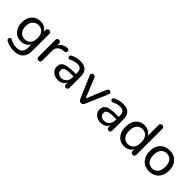

<svg xmlns="http://www.w3.org/2000/svg" viewBox="190 -1904 3286 3286"><g transform="rotate(45 1833.0 -261.5)"><path d="M292 189Q238 189 187.5 177Q137 165 96 140Q83 132 78.5 121.5Q74 111 76.5 100Q79 89 86.5 80.5Q94 72 104.5 69.5Q115 67 126 74Q170 99 210 108Q250 117 286 117Q357 117 392.5 80.5Q428 44 428 -26V-134H437Q423 -78 374.5 -45Q326 -12 262 -12Q196 -12 147 -42.5Q98 -73 71 -127.5Q44 -182 44 -254Q44 -309 59.5 -353.5Q75 -398 103.5 -429.5Q132 -461 172 -478.5Q212 -496 262 -496Q327 -496 375 -463Q423 -430 437 -374L426 -360V-448Q426 -471 438 -482.5Q450 -494 472 -494Q493 -494 505 -482.5Q517 -471 517 -448V-38Q517 75 459.5 132Q402 189 292 189ZM282 -84Q327 -84 359.5 -104.5Q392 -125 409.5 -163.5Q427 -202 427 -254Q427 -333 388 -378.5Q349 -424 282 -424Q237 -424 204.5 -403.5Q172 -383 154 -345Q136 -307 136 -254Q136 -176 175.5 -130Q215 -84 282 -84Z M710 7Q687 7 675 -5Q663 -17 663 -40V-448Q663 -471 675 -482.5Q687 -494 708 -494Q729 -494 740.5 -482.5Q752 -471 752 -448V-371H742Q758 -431 802 -462Q846 -493 913 -497Q929 -498 939 -489.5Q949 -481 950 -461Q951 -442 941 -430.5Q931 -419 910 -417L892 -416Q826 -409 790.5 -373Q755 -337 755 -274V-40Q755 -17 743.5 -5Q732 7 710 7Z M1178 9Q1128 9 1087.5 -11Q1047 -31 1024.5 -65Q1002 -99 1002 -141Q1002 -195 1029 -226Q1056 -257 1120 -270.5Q1184 -284 1292 -284H1339V-226H1294Q1217 -226 1172.5 -219Q1128 -212 1110 -194.5Q1092 -177 1092 -146Q1092 -107 1119.5 -82Q1147 -57 1195 -57Q1233 -57 1262 -75.5Q1291 -94 1308 -125.5Q1325 -157 1325 -198V-313Q1325 -372 1301 -398.5Q1277 -425 1220 -425Q1187 -425 1152 -416Q1117 -407 1079 -388Q1064 -381 1053 -383.5Q1042 -386 1035.5 -395.5Q1029 -405 1028.5 -416.5Q1028 -428 1033.5 -439Q1039 -450 1053 -455Q1097 -477 1140.5 -486.5Q1184 -496 1222 -496Q1287 -496 1329 -475.5Q1371 -455 1392 -412.5Q1413 -370 1413 -304V-40Q1413 -17 1402 -5Q1391 7 1370 7Q1350 7 1338.5 -5Q1327 -17 1327 -40V-111H1336Q1328 -74 1306 -47Q1284 -20 1251.5 -5.5Q1219 9 1178 9Z M1736 7Q1717 7 1703 -3Q1689 -13 1679 -35L1509 -431Q1502 -448 1504 -462Q1506 -476 1517.5 -485Q1529 -494 1549 -494Q1566 -494 1576 -486Q1586 -478 1595 -458L1752 -71H1724L1885 -458Q1893 -478 1903.5 -486Q1914 -494 1933 -494Q1950 -494 1959.5 -485Q1969 -476 1971 -462Q1973 -448 1965 -432L1794 -35Q1785 -13 1770.5 -3Q1756 7 1736 7Z M2214 9Q2164 9 2123.5 -11Q2083 -31 2060.5 -65Q2038 -99 2038 -141Q2038 -195 2065 -226Q2092 -257 2156 -270.5Q2220 -284 2328 -284H2375V-226H2330Q2253 -226 2208.5 -219Q2164 -212 2146 -194.5Q2128 -177 2128 -146Q2128 -107 2155.5 -82Q2183 -57 2231 -57Q2269 -57 2298 -75.5Q2327 -94 2344 -125.5Q2361 -157 2361 -198V-313Q2361 -372 2337 -398.5Q2313 -425 2256 -425Q2223 -425 2188 -416Q2153 -407 2115 -388Q2100 -381 2089 -383.5Q2078 -386 2071.5 -395.5Q2065 -405 2064.5 -416.5Q2064 -428 2069.5 -439Q2075 -450 2089 -455Q2133 -477 2176.5 -486.5Q2220 -496 2258 -496Q2323 -496 2365 -475.5Q2407 -455 2428 -412.5Q2449 -370 2449 -304V-40Q2449 -17 2438 -5Q2427 7 2406 7Q2386 7 2374.5 -5Q2363 -17 2363 -40V-111H2372Q2364 -74 2342 -47Q2320 -20 2287.5 -5.5Q2255 9 2214 9Z M2778 9Q2714 9 2665.5 -21.5Q2617 -52 2590 -109.5Q2563 -167 2563 -244Q2563 -322 2589.5 -378.5Q2616 -435 2664.5 -465.5Q2713 -496 2778 -496Q2843 -496 2890 -463.5Q2937 -431 2953 -377H2942V-666Q2942 -689 2953.5 -700.5Q2965 -712 2987 -712Q3009 -712 3021 -700.5Q3033 -689 3033 -666V-40Q3033 -17 3021 -5Q3009 7 2987 7Q2966 7 2954 -5Q2942 -17 2942 -40V-131L2953 -113Q2938 -57 2890.5 -24Q2843 9 2778 9ZM2799 -63Q2843 -63 2875.5 -84Q2908 -105 2925.5 -145Q2943 -185 2943 -244Q2943 -332 2904 -378Q2865 -424 2799 -424Q2756 -424 2723.5 -403.5Q2691 -383 2673 -343Q2655 -303 2655 -244Q2655 -156 2694.5 -109.5Q2734 -63 2799 -63Z M3386 9Q3314 9 3261 -22Q3208 -53 3179 -110Q3150 -167 3150 -244Q3150 -302 3166.5 -348.5Q3183 -395 3214 -428Q3245 -461 3288.5 -478.5Q3332 -496 3386 -496Q3458 -496 3511 -465Q3564 -434 3593 -377.5Q3622 -321 3622 -244Q3622 -186 3605.5 -139Q3589 -92 3558 -59Q3527 -26 3483.5 -8.5Q3440 9 3386 9ZM3386 -63Q3430 -63 3462.5 -84Q3495 -105 3512.5 -145Q3530 -185 3530 -244Q3530 -332 3491 -378Q3452 -424 3386 -424Q3343 -424 3310.5 -403.5Q3278 -383 3260 -343Q3242 -303 3242 -244Q3242 -156 3281.5 -109.5Q3321 -63 3386 -63Z"/></g></svg>

Font: Nunito Medium
Style: Regular
Weight: 500
Designer: Vernon Adams
Foundry: Vernon Adams
Version: Version 3.601